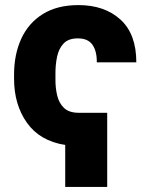

<svg xmlns="http://www.w3.org/2000/svg" viewBox="-20 -573 598 766"><path d="M294.9 -123H407.7V172.9H240.2V5.4Q138.7 -10.7 87.4 -83.3Q36.1 -155.8 36.1 -258.8V-275.4Q36.1 -356 64.9 -418.7Q93.8 -481.4 151.1 -517.1Q208.5 -552.7 293 -552.7Q397 -552.7 460.4 -495.1Q523.9 -437.5 523.9 -324.2H366.2Q366.7 -368.7 348.9 -394.3Q331.1 -419.9 290.5 -419.9Q253.4 -419.9 234.1 -399.9Q214.8 -379.9 207.8 -346.9Q200.7 -314 201.2 -275.4V-258.8Q200.7 -223.6 208 -192.6Q215.3 -161.6 235.4 -142.3Q255.4 -123 294.9 -123Z"/></svg>

Font: Inter Tight ExtraBold
Style: Regular
Weight: 800
Designer: Rasmus Andersson
Foundry: rsms
Version: Version 3.004; ttfautohint (v1.8.4.7-5d5b)